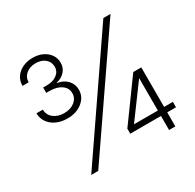

<svg xmlns="http://www.w3.org/2000/svg" viewBox="-159 -904 1091 1076"><g transform="rotate(-30 386.5 -366.5)"><path d="M178.7 -340.3Q138.7 -340.3 107.9 -355Q77.1 -369.6 59.8 -395Q42.5 -420.4 42 -452.6H83.5Q84 -418 110.8 -396.7Q137.7 -375.5 178.2 -375.5Q220.2 -375.5 246.6 -396.7Q272.9 -418 272.9 -450.2Q272.9 -483.9 244.1 -504.2Q215.3 -524.4 168.9 -524.4H147V-559.1H168.9Q210 -558.6 235.8 -577.6Q261.7 -596.7 261.7 -627.4Q261.7 -659.2 238.5 -678.7Q215.3 -698.2 177.7 -698.2Q140.6 -698.2 116.2 -678.2Q91.8 -658.2 91.3 -625H51.3Q51.3 -656.7 67.6 -680.9Q84 -705.1 112.8 -719Q141.6 -732.9 178.2 -732.9Q214.4 -732.9 242.2 -719.5Q270 -706.1 285.9 -683.1Q301.8 -660.2 301.8 -630.4Q301.8 -598.1 281.2 -575.2Q260.7 -552.2 225.6 -543.9V-542.5Q267.1 -536.1 290.8 -510.3Q314.5 -484.4 314.5 -449.2Q314.5 -402.3 276.4 -371.3Q238.3 -340.3 178.7 -340.3ZM135.3 0 633.8 -727.5H680.2L180.7 0ZM440.4 -90.8V-123.5L627.9 -381.8H655.8V-335H638.7L485.8 -127.4V-126H736.3V-90.8ZM639.2 0V-100.6V-115.7V-381.8H679.7V0Z"/></g></svg>

Font: Inter 28pt ExtraLight
Style: Regular
Weight: 250
Designer: Rasmus Andersson
Foundry: rsms
Version: Version 4.001;git-66647c0bb